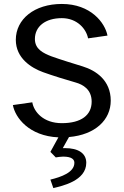

<svg xmlns="http://www.w3.org/2000/svg" viewBox="-20 -686 632 981"><path d="M237.5 231.7 252.5 275C296.7 264.2 420.8 238.3 420.8 145.8C420.8 96.7 379.2 70.8 312.5 70.8H300.8L332.5 14.2C466.7 2.5 545.8 -73.3 545.8 -171.7C545.8 -275.8 470 -325.8 402.5 -346.7C359.2 -360 288.3 -381.7 242.5 -398.3C201.7 -414.2 158.3 -434.2 158.3 -486.7C158.3 -550.8 211.7 -593.3 295.8 -593.3C374.2 -593.3 420.8 -538.3 430 -490L529.2 -504.2C516.7 -569.2 444.2 -665.8 295.8 -665.8C155.8 -665.8 60.8 -588.3 60.8 -482.5C60.8 -388.3 140 -339.2 199.2 -317.5C247.5 -300 320 -277.5 367.5 -264.2C402.5 -254.2 448.3 -230 448.3 -166.7C448.3 -98.3 395.8 -56.7 295.8 -56.7C201.7 -56.7 153.3 -114.2 145 -163.3L45.8 -149.2C57.5 -85 128.3 9.2 278.3 15.8L237.5 90L265 118.3C274.2 116.7 290 114.2 302.5 114.2C347.5 114.2 360 129.2 360 145.8C360 195 292.5 218.3 237.5 231.7Z"/></svg>

Font: Boon Medium
Style: Regular
Weight: 500
Designer: Sungsit Sawaiwan
Foundry: FontUni
Version: Version 2.0